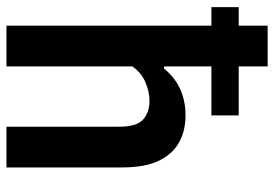

<svg xmlns="http://www.w3.org/2000/svg" viewBox="-147 -701 848 594"><g transform="rotate(90 277.0 -404.0)"><path d="M59.5 0V-634H2V-718.5H59.5V-808H185.5V-718.5H337V-634H185.5V-487.5H192Q246.5 -554 337.5 -554Q382.5 -554 418.8 -535Q455 -516 476.5 -473Q498 -430 498 -358V0H372V-349Q372 -402.5 350 -422.5Q328 -442.5 291.5 -442.5Q265 -442.5 235.2 -430.2Q205.5 -418 185.5 -389.5V0Z"/></g></svg>

Font: Encode Sans SemiCondensed SemiCondensed SemiBold
Style: Regular
Weight: 600
Width: 4
Designer: Multiple Designers
Foundry: Impallari Type
Version: Version 3.000; ttfautohint (v1.8.3) -l 8 -r 50 -G 200 -x 14 